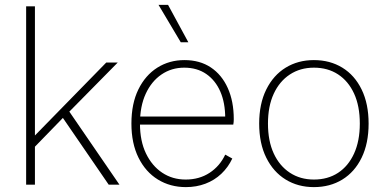

<svg xmlns="http://www.w3.org/2000/svg" viewBox="-20 -756 1582 786"><path d="M462 -500 255 -290 246 -282 106 -138V-184L415 -500ZM123 -730V0H87V-730ZM257 -309 469 0H425L228 -287Z M741 10Q677 10 626.5 -21Q576 -52 547 -110.5Q518 -169 518 -250Q518 -332 546.5 -390Q575 -448 624 -479Q673 -510 735 -510Q798 -510 843 -480Q888 -450 912.5 -395.5Q937 -341 937 -268Q937 -262 936.5 -256.5Q936 -251 935 -246H540V-279H920L902 -272Q902 -335 882 -381Q862 -427 824.5 -453Q787 -479 734 -479Q682 -479 641 -451Q600 -423 576.5 -372Q553 -321 553 -250Q553 -179 577.5 -128Q602 -77 644 -49Q686 -21 740 -21Q796 -21 838 -48.5Q880 -76 902 -123L931 -107Q914 -71 886 -44.5Q858 -18 821 -4Q784 10 741 10ZM668 -736 751 -583H720L629 -736Z M1265 -510Q1331 -510 1381.5 -479Q1432 -448 1460.5 -389.5Q1489 -331 1489 -250Q1489 -169 1460.5 -110.5Q1432 -52 1381.5 -21Q1331 10 1265 10Q1200 10 1149.5 -21Q1099 -52 1070 -110.5Q1041 -169 1041 -250Q1041 -331 1070 -389.5Q1099 -448 1149.5 -479Q1200 -510 1265 -510ZM1265 -479Q1209 -479 1166.5 -451Q1124 -423 1100.5 -372Q1077 -321 1077 -250Q1077 -179 1100.5 -128Q1124 -77 1166.5 -49Q1209 -21 1265 -21Q1322 -21 1364 -48.5Q1406 -76 1429.5 -127.5Q1453 -179 1453 -250Q1453 -322 1429.5 -373Q1406 -424 1364 -451.5Q1322 -479 1265 -479Z"/></svg>

Font: Kantumruy Pro ExtraLight
Style: Regular
Weight: 250
Version: Version 1.002